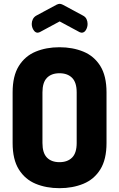

<svg xmlns="http://www.w3.org/2000/svg" viewBox="-20 -978 623 1004"><path d="M291 6Q222 6 166.5 -17Q111 -40 78.5 -92Q46 -144 46 -230V-495Q46 -581 78.5 -633Q111 -685 166.5 -708Q222 -731 291 -731Q360 -731 416 -708Q472 -685 504.5 -633Q537 -581 537 -495V-230Q537 -144 504.5 -92Q472 -40 416 -17Q360 6 291 6ZM291 -130Q333 -130 357 -154Q381 -178 381 -230V-495Q381 -547 357 -571Q333 -595 291 -595Q249 -595 225.5 -571Q202 -547 202 -495V-230Q202 -178 225.5 -154Q249 -130 291 -130ZM177 -807Q164 -807 155 -821.5Q146 -836 146 -853Q146 -866 152 -878Q158 -890 171 -897L275 -953Q285 -958 292 -958Q299 -958 309 -953L413 -897Q427 -890 432.5 -878Q438 -866 438 -853Q438 -836 429.5 -821.5Q421 -807 407 -807Q405 -807 402 -808Q399 -809 396 -810L292 -866L188 -810Q185 -809 182 -808Q179 -807 177 -807Z"/></svg>

Font: Dosis ExtraBold
Style: Regular
Weight: 800
Designer: EdgarTolentino, PabloImpallari, IginoMarini
Foundry: EdgarTolentino, PabloImpallari, IginoMarini
Version: Version 3.001; ttfautohint (v1.8.2)